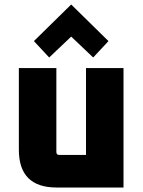

<svg xmlns="http://www.w3.org/2000/svg" viewBox="-20 -835 638 855"><path d="M64 -168V-532H231V-158Q231 -145 244 -145H363V-532H530V0H232Q64 0 64 -168ZM131 -652 297 -815 463 -652 395 -579 297 -672 199 -579Z"/></svg>

Font: Oxanium ExtraBold
Style: Regular
Weight: 800
Designer: Severin Meyer
Version: Version 2.000